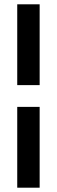

<svg xmlns="http://www.w3.org/2000/svg" viewBox="-20 -720 264 891"><path d="M60 -700H164V-325H60ZM60 -224H164V151H60Z"/></svg>

Font: Urbanist SemiBold
Style: Regular
Weight: 600
Designer: Corey Hu
Foundry: Corey Hu
Version: Version 1.321; ttfautohint (v1.8.4.7-5d5b)